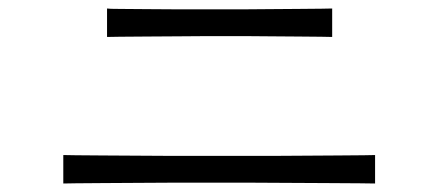

<svg xmlns="http://www.w3.org/2000/svg" viewBox="-20 -618 1040 452"><path d="M129 -186V-253Q134 -253 159 -252.5Q184 -252 222 -252Q260 -252 303.5 -251.5Q347 -251 388 -251Q429 -251 460.5 -251Q492 -251 506 -251Q519 -251 549 -251Q579 -251 618.5 -251Q658 -251 699 -251.5Q740 -252 776 -252Q812 -252 836 -252.5Q860 -253 863 -253V-186Q859 -186 826.5 -186.5Q794 -187 747.5 -187Q701 -187 652 -187.5Q603 -188 563 -188Q523 -188 506 -188Q495 -188 464 -188Q433 -188 391.5 -188Q350 -188 306 -187.5Q262 -187 223 -187Q184 -187 158.5 -186.5Q133 -186 129 -186ZM232 -531V-598Q236 -597 261.5 -597Q287 -597 324 -596.5Q361 -596 399 -596Q437 -596 468 -596Q499 -596 512 -596Q524 -596 552 -596Q580 -596 614.5 -596.5Q649 -597 681.5 -597Q714 -597 736.5 -597.5Q759 -598 762 -598V-531Q758 -531 736 -531.5Q714 -532 682 -532Q650 -532 616 -532.5Q582 -533 554 -533Q526 -533 512 -533Q501 -533 470.5 -533Q440 -533 401.5 -532.5Q363 -532 325.5 -532Q288 -532 262 -531.5Q236 -531 232 -531Z"/></svg>

Font: Zen Kaku Gothic New
Style: Regular
Weight: 400
Designer: Yoshimichi Ohira
Foundry: Positype
Version: Version 1.001